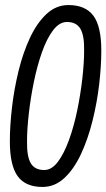

<svg xmlns="http://www.w3.org/2000/svg" viewBox="-20 -730 421 760"><path d="M148 10Q81 10 50 -32.5Q19 -75 19 -171Q19 -232 27.5 -305Q36 -378 53.5 -449.5Q71 -521 98.5 -580Q126 -639 164 -674.5Q202 -710 251 -710Q318 -710 349.5 -668Q381 -626 381 -530Q381 -468 372.5 -395.5Q364 -323 346 -251Q328 -179 300.5 -120Q273 -61 235 -25.5Q197 10 148 10ZM155 -57Q185 -57 209.5 -90Q234 -123 253.5 -177Q273 -231 286 -294.5Q299 -358 306 -420Q313 -482 313 -530Q314 -590 298 -616.5Q282 -643 245 -643Q215 -643 190 -610Q165 -577 146 -523Q127 -469 114 -405.5Q101 -342 94 -280Q87 -218 87 -171Q86 -110 102 -83.5Q118 -57 155 -57Z"/></svg>

Font: Georama Condensed
Style: Italic
Weight: 400
Width: 3
Italic angle: -9°
Designer: Jean-Baptiste Levee
Foundry: Production Type
Version: Version 1.000